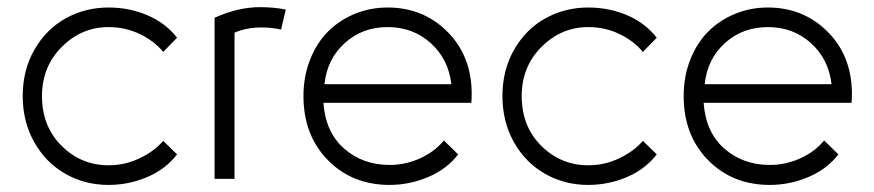

<svg xmlns="http://www.w3.org/2000/svg" viewBox="-20 -503 2458 540"><path d="M478 -68.8Q445.8 -26.9 393.8 -4.9Q341.8 17.1 285.2 17.1Q218.8 17.1 163.8 -14.2Q108.9 -45.4 76.4 -103Q43.9 -160.6 43.9 -232.9Q43.9 -306.2 77.1 -363.8Q110.4 -421.4 165.3 -451.7Q220.2 -481.9 285.2 -481.9Q343.3 -481.9 394 -460.4Q444.8 -439 478 -397L439 -356.9Q414.6 -387.2 373.8 -407Q333 -426.8 285.2 -426.8Q209.5 -426.8 153.8 -371.1Q98.1 -315.4 98.1 -232.9Q98.1 -147.5 153.3 -92.8Q208.5 -38.1 285.2 -38.1Q331.5 -38.1 372.8 -57.9Q414.1 -77.6 439 -106.9Z M770.5 -419.9Q743.2 -425.8 716.3 -425.8Q672.9 -425.8 639.6 -411.1V0H583.5V-453.1Q649.9 -482.9 711.4 -482.9Q750 -482.9 783.7 -476.1Z M1268.6 -68.8Q1236.3 -26.9 1183.8 -4.9Q1131.3 17.1 1075.7 17.1Q970.7 17.1 902.1 -52.7Q833.5 -122.6 833.5 -232.9Q833.5 -288.1 852.1 -335.2Q870.6 -382.3 902.6 -414.3Q934.6 -446.3 978 -464.1Q1021.5 -481.9 1070.3 -481.9Q1169.4 -481.9 1237.3 -414.8Q1305.2 -347.7 1306.6 -243.2Q1306.6 -222.7 1305.7 -213.9H889.6Q895.5 -130.9 948 -85Q1000.5 -39.1 1075.7 -39.1Q1120.1 -39.1 1160.9 -57.4Q1201.7 -75.7 1228.5 -107.9ZM892.6 -266.1H1249.5Q1241.2 -336.9 1191.4 -381.8Q1141.6 -426.8 1070.3 -426.8Q999 -426.8 949.5 -381.8Q899.9 -336.9 892.6 -266.1Z M1827.1 -68.8Q1794.9 -26.9 1742.9 -4.9Q1690.9 17.1 1634.3 17.1Q1567.9 17.1 1512.9 -14.2Q1458 -45.4 1425.5 -103Q1393.1 -160.6 1393.1 -232.9Q1393.1 -306.2 1426.3 -363.8Q1459.5 -421.4 1514.4 -451.7Q1569.3 -481.9 1634.3 -481.9Q1692.4 -481.9 1743.2 -460.4Q1793.9 -439 1827.1 -397L1788.1 -356.9Q1763.7 -387.2 1722.9 -407Q1682.1 -426.8 1634.3 -426.8Q1558.6 -426.8 1502.9 -371.1Q1447.3 -315.4 1447.3 -232.9Q1447.3 -147.5 1502.4 -92.8Q1557.6 -38.1 1634.3 -38.1Q1680.7 -38.1 1721.9 -57.9Q1763.2 -77.6 1788.1 -106.9Z M2337.9 -68.8Q2305.7 -26.9 2253.2 -4.9Q2200.7 17.1 2145 17.1Q2040 17.1 1971.4 -52.7Q1902.8 -122.6 1902.8 -232.9Q1902.8 -288.1 1921.4 -335.2Q1939.9 -382.3 1971.9 -414.3Q2003.9 -446.3 2047.4 -464.1Q2090.8 -481.9 2139.6 -481.9Q2238.8 -481.9 2306.6 -414.8Q2374.5 -347.7 2376 -243.2Q2376 -222.7 2375 -213.9H1959Q1964.8 -130.9 2017.3 -85Q2069.8 -39.1 2145 -39.1Q2189.5 -39.1 2230.2 -57.4Q2271 -75.7 2297.9 -107.9ZM1961.9 -266.1H2318.8Q2310.5 -336.9 2260.7 -381.8Q2210.9 -426.8 2139.6 -426.8Q2068.4 -426.8 2018.8 -381.8Q1969.2 -336.9 1961.9 -266.1Z"/></svg>

Font: Kreadon Light
Style: Regular
Weight: 300
Designer: kohakuno
Foundry: StudioGnu
Version: Version 1.000;Glyphs 3.1.2 (3151)